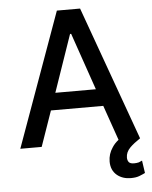

<svg xmlns="http://www.w3.org/2000/svg" viewBox="-61 -777 822 1038"><g transform="rotate(-5 350.0 -258.5)"><path d="M287 -727H413L675 0H559L492 -192H208L141 0H25ZM353 -595H347L240 -285H460ZM533 186Q500 159 500 111Q500 70 524 35Q550 -6 612 -33L675 0Q639 24 619 44Q595 68 595 98Q595 113 603 123Q611 132 631 132Q645 132 657 129Q665 126 675 121L685 189Q678 193 653 203Q635 210 607 210Q563 210 533 186Z"/></g></svg>

Font: Sinter Medium
Style: Regular
Weight: 500
Foundry: Adobe & rsms
Version: Version 1.000